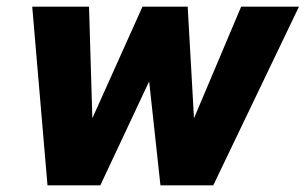

<svg xmlns="http://www.w3.org/2000/svg" viewBox="-20 -558 920 578"><path d="M123 0H282L429 -313L463 0H622L880 -538H706L564 -202L545 -538H409L258 -202L248 -538H77Z"/></svg>

Font: Geist ExtraBold
Style: Italic
Weight: 800
Italic angle: -12°
Designer: Basement.studio, Andrés Briganti, Mateo Zaragoza
Foundry: Basement.studio, Vercel, Andrés Briganti, Guido Ferreyra, Mateo Zaragoza
Version: Version 1.500